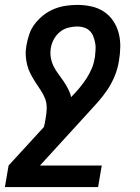

<svg xmlns="http://www.w3.org/2000/svg" viewBox="-52 -548 572 783"><path d="M-32 215 -17 127 127 -30Q129 -38 131 -47Q133 -56 134 -65Q138 -85 138.5 -106Q139 -127 132 -145.5Q125 -164 114 -180Q103 -196 92.5 -212.5Q82 -229 73 -246Q64 -263 59 -282.5Q54 -302 53 -322.5Q52 -343 56 -364Q60 -387 68 -410Q76 -433 91.5 -452.5Q107 -472 127 -487.5Q147 -503 170 -512Q193 -521 216.5 -524.5Q240 -528 263 -528Q292 -528 320 -522Q348 -516 371 -501Q394 -486 409.5 -463Q425 -440 432 -413Q439 -386 438.5 -357Q438 -328 433 -299Q428 -268 416 -238.5Q404 -209 386 -182Q368 -155 346 -130.5Q324 -106 302 -82L111 127H363L348 215ZM238 -152Q255 -169 270.5 -187.5Q286 -206 299 -225.5Q312 -245 321.5 -267Q331 -289 334 -311L335 -313Q336 -327 337.5 -342Q339 -357 336.5 -371Q334 -385 329 -398.5Q324 -412 314.5 -421.5Q305 -431 291.5 -435.5Q278 -440 263 -440Q245 -440 226 -435Q207 -430 192 -417.5Q177 -405 167.5 -387.5Q158 -370 155 -351V-350Q152 -330 155.5 -311.5Q159 -293 167 -277Q175 -261 186 -246.5Q197 -232 207 -217Q217 -202 225.5 -186Q234 -170 238 -152Z"/></svg>

Font: Iosevka Term Curly SmBd Obl
Style: Regular
Weight: 600
Italic angle: -9°
Designer: Belleve Invis
Foundry: Belleve Invis
Version: Version 32.3.0